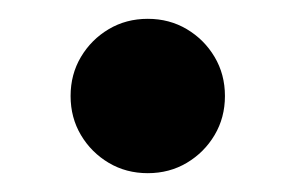

<svg xmlns="http://www.w3.org/2000/svg" viewBox="-20 -471 314 204"><path d="M137 -287Q114 -287 95.5 -298Q77 -309 66 -327.5Q55 -346 55 -369Q55 -392 66 -410.5Q77 -429 95.5 -440Q114 -451 137 -451Q160 -451 178.5 -440Q197 -429 208 -410.5Q219 -392 219 -369Q219 -346 208 -327.5Q197 -309 178.5 -298Q160 -287 137 -287Z"/></svg>

Font: Bounded
Style: Regular
Weight: 400
Designer: Vlad Churkin
Version: Version 1.0